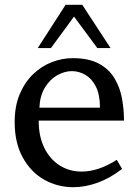

<svg xmlns="http://www.w3.org/2000/svg" viewBox="-20 -770 575 799"><path d="M288 -701 192 -570H137L253 -750H324L323 -749L440 -570H385ZM141 -268Q141 -202 164.5 -154.5Q188 -107 228.5 -81.5Q269 -56 319 -56Q390 -56 466 -105L488 -67Q439 -29 387 -10Q335 9 285 9Q219 9 163.5 -22.5Q108 -54 74.5 -115Q41 -176 41 -262Q41 -328 62 -378Q83 -428 118 -461.5Q153 -495 196 -511.5Q239 -528 282 -528Q349 -528 391 -505.5Q433 -483 456 -445Q479 -407 487.5 -361Q496 -315 496 -268ZM396 -322Q396 -375 379.5 -408.5Q363 -442 336 -458Q309 -474 279 -474Q248 -474 217.5 -456.5Q187 -439 166.5 -405Q146 -371 144 -322Z"/></svg>

Font: Brawler
Style: Regular
Weight: 400
Designer: Oleg Frolov, Haley Fiege
Foundry: Oleg Frolov, Haley Fiege
Version: Version 1.101; ttfautohint (v1.8.3)